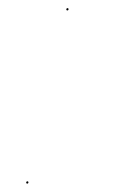

<svg xmlns="http://www.w3.org/2000/svg" viewBox="-20 -464 287 469"><path d="M46.6 -15.5Q45.4 -15.5 44.7 -16.2Q44 -16.9 44 -17.9Q44 -19.4 44.8 -20.2Q45.7 -21.1 46.9 -21.1Q48 -21.1 48.7 -20.4Q49.4 -19.8 49.4 -18.7Q49.4 -17.2 48.6 -16.4Q47.8 -15.5 46.6 -15.5ZM144.6 -438.5Q143.4 -438.5 142.7 -439.2Q142 -439.9 142 -440.9Q142 -442.4 142.8 -443.2Q143.7 -444.1 144.9 -444.1Q146 -444.1 146.7 -443.4Q147.4 -442.8 147.4 -441.7Q147.4 -440.2 146.6 -439.4Q145.8 -438.5 144.6 -438.5Z"/></svg>

Font: Work Sans Light
Style: Italic
Weight: 300
Italic angle: -13°
Designer: Wei Huang
Foundry: Wei Huang
Version: Version 2.010; ttfautohint (v1.8.3)